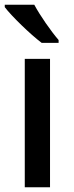

<svg xmlns="http://www.w3.org/2000/svg" viewBox="-22 -786 312 806"><path d="M122 -766H-2V-756C26 -719 105 -642 153 -606H224V-618C192 -655 146 -721 122 -766ZM188 0V-539H82V0Z"/></svg>

Font: Noto Sans Georgian Medium
Style: Regular
Weight: 500
Designer: Monotype Design Team, Akaki Razmadze
Foundry: Google LLC
Version: Version 2.005